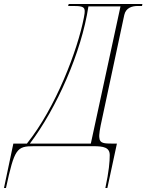

<svg xmlns="http://www.w3.org/2000/svg" viewBox="-116 -734 735 964"><path d="M-96 210H-86C-43 11 -32 0 55 0H352C404 0 435 6 435 45C435 77 431 126 413 210H423L471 -13H451C408 -13 385 -14 383 -41C380 -57 386 -90 396 -135L508 -659C516 -695 547 -704 576 -704H597L599 -714H229L226 -704H245C285 -704 307 -703 309 -683C310 -674 308 -658 305 -645C274 -484 165 -195 19 -13H-49ZM34 -13C168 -190 293 -471 328 -702H489L340 -13Z"/></svg>

Font: Noto Serif Display Condensed Thin
Style: Italic
Weight: 100
Width: 3
Italic angle: -12°
Designer: Monotype Design Team
Foundry: Monotype Imaging Inc.
Version: Version 2.009